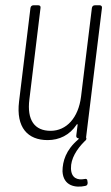

<svg xmlns="http://www.w3.org/2000/svg" viewBox="-20 -522 421 725"><path d="M299 154C273 159 249 151 248 114C247 77 270 41 299 12C304 8 307 4 306 1C307 0 305 -1 305 -3L365 -492C366 -498 362 -502 357 -502H338C332 -502 328 -498 327 -492L286 -157C276 -77 231 -28 171 -28C111 -28 81 -68 91 -147L133 -492C134 -498 131 -502 125 -502H106C100 -502 96 -498 95 -492L52 -139C40 -40 85 7 160 7C204 7 243 -12 269 -51C271 -55 273 -54 273 -50L268 -10C267 -4 271 0 276 0C278 0 278 2 275 5C229 44 216 87 216 125C219 181 266 188 302 180C309 179 311 174 311 168L310 161C310 155 306 152 299 154Z"/></svg>

Font: Barlow Condensed ExtraLight
Style: Italic
Weight: 275
Width: 3
Italic angle: -7°
Designer: Jeremy Tribby
Foundry: Tribby Type
Version: Version 1.422;hotconv 1.0.109;makeotfexe 2.5.65596